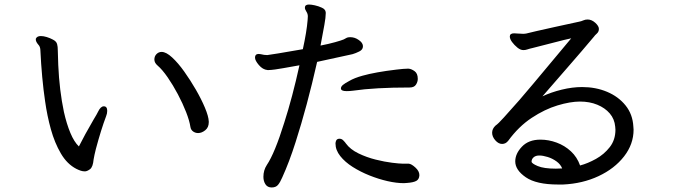

<svg xmlns="http://www.w3.org/2000/svg" viewBox="-20 -799 3020 847"><path d="M160 -640Q172 -640 186.5 -635.5Q201 -631 212 -625Q229 -617 232 -604Q235 -594 235 -575.5Q235 -557 237 -512Q242 -400 262 -305Q274 -252 290.5 -212.5Q307 -173 328 -153Q353 -203 392 -270Q409 -298 413 -307Q424 -330 438 -330Q453 -330 453 -310Q453 -298 448 -286Q426 -228 403 -142Q396 -114 393 -96Q390 -62 377 -52.5Q364 -43 354.5 -43Q345 -43 336 -46Q327 -49 317 -54Q276 -75 248.5 -122Q221 -169 204.5 -228.5Q188 -288 179 -352Q164 -453 158 -580Q157 -594 149 -602Q138 -615 138 -624V-627V-628Q143 -640 160 -640ZM901 -260Q901 -237 885.5 -224.5Q870 -212 854 -212Q842 -212 832 -219Q822 -226 820 -239Q816 -266 801 -304.5Q786 -343 764.5 -383.5Q743 -424 719.5 -458Q696 -492 675 -510Q661 -522 661 -536.5Q661 -551 670.5 -560.5Q680 -570 693 -570Q713 -570 739.5 -545.5Q766 -521 793 -483Q820 -445 844 -403.5Q868 -362 884 -324Q900 -286 901 -263Z M1581 -594Q1581 -580 1565 -572Q1549 -564 1535 -560L1379 -526Q1335 -331 1284 -172Q1256 -84 1225 -16Q1216 5 1206.5 16.5Q1197 28 1178.5 28Q1160 28 1151 14Q1142 0 1142 -19Q1142 -48 1157 -71Q1192 -123 1234 -258Q1270 -370 1301 -511Q1213 -495 1193.5 -492.5Q1174 -490 1166 -490H1161H1160Q1139 -492 1122 -512Q1105 -532 1105 -544.5Q1105 -557 1114 -560Q1120 -562 1130 -560Q1140 -558 1145 -557Q1149 -557 1152.5 -556.5Q1156 -556 1159 -556Q1162 -556 1208 -563.5Q1254 -571 1316 -582Q1333 -660 1337 -710Q1337 -714 1337.5 -718Q1338 -722 1338 -727Q1338 -738 1331.5 -748Q1325 -758 1325 -765Q1325 -779 1343 -779Q1353 -779 1369 -775.5Q1385 -772 1400 -765Q1416 -758 1417 -744V-740Q1417 -723 1411 -689.5Q1405 -656 1394 -598Q1430 -605 1458.5 -613Q1487 -621 1496 -625L1511 -633Q1518 -635 1525 -635Q1545 -635 1562 -623Q1580 -611 1581 -597ZM1509 -397Q1484 -397 1484 -409Q1484 -417 1493 -424.5Q1502 -432 1521 -442Q1543 -455 1579 -465Q1636 -481 1729 -492Q1762 -496 1777 -496H1783Q1795 -495 1809 -485Q1823 -475 1823 -451Q1823 -438 1815 -425.5Q1807 -413 1787 -413Q1634 -413 1538 -399Q1523 -397 1509 -397ZM1776 8Q1776 8 1762 9Q1729 9 1689.5 0Q1650 -9 1610 -25Q1570 -41 1536 -62.5Q1502 -84 1481 -110.5Q1460 -137 1460 -166Q1460 -172 1463 -179Q1467 -187 1477.5 -187Q1488 -187 1495 -179Q1503 -171 1506 -166Q1525 -140 1561 -122.5Q1597 -105 1637 -95Q1677 -85 1710 -81Q1743 -77 1756 -77H1783Q1795 -76 1812.5 -60Q1830 -44 1830 -27V-25Q1829 -8 1816.5 -1Q1804 6 1776 8Z M2774 -241Q2774 -241 2775 -227Q2775 -163 2733 -109Q2691 -55 2620.5 -22Q2550 11 2464 15H2442Q2346 15 2299.5 -17Q2253 -49 2253 -87Q2253 -121 2282.5 -152Q2312 -183 2364 -183Q2400 -183 2435.5 -170Q2471 -157 2498.5 -131.5Q2526 -106 2539 -69Q2573 -78 2609 -98Q2645 -118 2670 -150Q2695 -182 2695 -227Q2695 -230 2694.5 -233Q2694 -236 2694 -240Q2691 -274 2670 -298.5Q2649 -323 2615 -337Q2581 -351 2538.5 -351Q2496 -351 2439.5 -334Q2383 -317 2325.5 -279Q2268 -241 2222 -178Q2211 -164 2195 -164Q2179 -164 2165 -180Q2151 -196 2151 -213.5Q2151 -231 2166 -245Q2178 -253 2203 -281Q2275 -360 2332 -429Q2491 -619 2500 -630Q2479 -626 2412.5 -608.5Q2346 -591 2330.5 -587.5Q2315 -584 2306.5 -581Q2298 -578 2289 -578Q2276 -578 2262.5 -589Q2249 -600 2239 -613.5Q2229 -627 2229 -638Q2229 -652 2248 -652Q2255 -652 2265 -651Q2275 -650 2285 -650H2292Q2295 -650 2301 -651Q2328 -658 2427.5 -680Q2527 -702 2535.5 -703.5Q2544 -705 2553 -709Q2562 -713 2572 -713Q2590 -713 2606 -698.5Q2622 -684 2622 -671.5Q2622 -659 2613 -651Q2604 -643 2600 -637Q2548 -575 2486 -504L2373 -374Q2411 -392 2458 -403.5Q2505 -415 2548 -415Q2608 -415 2658 -394Q2708 -373 2739.5 -334Q2771 -295 2774 -241ZM2325 -86Q2325 -78 2352 -66.5Q2379 -55 2432 -55Q2445 -55 2460 -56Q2453 -74 2435 -87Q2417 -100 2396 -106.5Q2375 -113 2359 -113Q2343 -113 2334 -105Q2325 -97 2325 -86Z"/></svg>

Font: Moon Stars Kai HW
Style: Bold
Weight: 700
Designer: GuiWonder
Version: Version 1.101